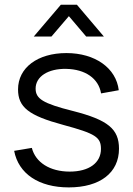

<svg xmlns="http://www.w3.org/2000/svg" viewBox="-20 -780 565 814"><path d="M123 -625H198L272 -711.5L345.5 -625H420.5L306 -760H238ZM271.5 14.5C404 14.5 484.5 -47.5 484.5 -149.5C484.5 -233 438 -271.5 289 -309.5C161.5 -341.5 131 -361.5 131 -404.5C131 -455.5 184 -489.5 260.5 -488C341.5 -486.5 398 -447.5 408.5 -384L483.5 -397.5C472.5 -491.5 383.5 -555 261.5 -555C139.5 -555 56.5 -493 56.5 -401C56.5 -325.5 101.5 -290 248 -250.5C385 -213.5 408 -198.5 408 -148.5C408 -89.5 357.5 -52.5 275.5 -52.5C191.5 -52.5 130.5 -91.5 115 -153L40 -140.5C58.5 -43 145 14.5 271.5 14.5Z"/></svg>

Font: Hauora
Style: Regular
Weight: 400
Designer: Mikhail Sharanda
Foundry: WCYS & Co.
Version: Version 1.010